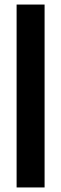

<svg xmlns="http://www.w3.org/2000/svg" viewBox="-20 -680 269 844"><path d="M53 144V-660H176V144Z"/></svg>

Font: Bricolage Grotesque 24pt Condensed
Style: Bold
Weight: 700
Width: 3
Designer: Mathieu Triay
Foundry: Atelier Triay
Version: Version 1.001;gftools[0.9.33.dev8+g029e19f]